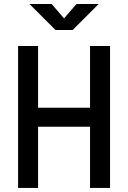

<svg xmlns="http://www.w3.org/2000/svg" viewBox="-20 -918 626 938"><path d="M68.4 0V-693.4H166V-391.6H419.9V-693.4H517.6V0H419.9V-298.8H166V0ZM251 -771.5 124 -898.4H232.4L293 -828.1L353.5 -898.4H461.9L335 -771.5Z"/></svg>

Font: Caskaydia Cove
Style: Regular
Weight: 400
Monospace: yes
Designer: Aaron Bell
Foundry: Saja Typeworks
Version: Version 4.300; ttfautohint (v1.8.3)